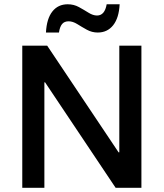

<svg xmlns="http://www.w3.org/2000/svg" viewBox="-20 -892 778 912"><path d="M651.7 0H529.2L194.2 -500.8H190.8V0H85.8V-675H204.2L543.3 -168.3H546.7V-675H651.7ZM198.3 -737.5Q201.7 -803.3 228.8 -837.5Q255.8 -871.7 301.7 -871.7Q330.8 -871.7 355 -858.3Q379.2 -845 400.4 -831.7Q421.7 -818.3 440.8 -818.3Q477.5 -818.3 486.7 -871.7H548.3Q545 -806.7 517.5 -772.1Q490 -737.5 444.2 -737.5Q416.7 -737.5 392.5 -750.8Q368.3 -764.2 347.1 -777.5Q325.8 -790.8 305.8 -790.8Q285.8 -790.8 275 -777.9Q264.2 -765 260 -737.5Z"/></svg>

Font: Funnel Sans Light Medium
Style: Regular
Weight: 500
Version: Version 1.000